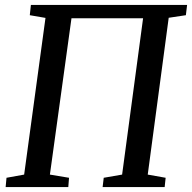

<svg xmlns="http://www.w3.org/2000/svg" viewBox="-20 -763 783 783"><path d="M3 0 6.5 -38 78.5 -51 165.5 -690 101.5 -701 106 -743H743L738 -701L668 -690.5L582.5 -51L655.5 -38L651.5 0H398.5L403 -38L478 -51L563.5 -688.5H271.5L183.5 -51L261.5 -38L258.5 0Z"/></svg>

Font: Merriweather 28pt
Style: Italic
Weight: 400
Italic angle: -7.8°
Version: Version 2.101